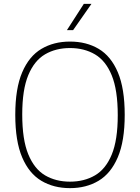

<svg xmlns="http://www.w3.org/2000/svg" viewBox="-20 -964 724 993"><path d="M342 9Q257.5 9 193.8 -29Q130 -67 94.5 -150.5Q59 -234 59 -370Q59 -506.5 94.8 -590Q130.5 -673.5 194.2 -711.2Q258 -749 342 -749Q427 -749 490.5 -711.2Q554 -673.5 589.5 -590Q625 -506.5 625 -370Q625 -234 589.2 -150.5Q553.5 -67 489.8 -29Q426 9 342 9ZM342 -24.5Q415.5 -24.5 471.2 -57Q527 -89.5 558 -164.8Q589 -240 589 -368Q589 -498 558 -574Q527 -650 471.2 -682.8Q415.5 -715.5 342 -715.5Q268.5 -715.5 213 -683Q157.5 -650.5 126.2 -575.2Q95 -500 95 -372Q95 -242 126.2 -166Q157.5 -90 213 -57.2Q268.5 -24.5 342 -24.5ZM326 -808 413.5 -944H453L358 -808Z"/></svg>

Font: Encode Sans Condensed Thin Thin
Style: Regular
Weight: 250
Version: Version 3.002